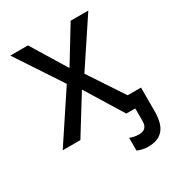

<svg xmlns="http://www.w3.org/2000/svg" viewBox="-176 -645 874 951"><g transform="rotate(-30 261.5 -169.5)"><path d="M199.2 -274.9 26.9 -536.1H127.9L250 -335.9L372.1 -536.1H473.1L299.8 -274.9L481.9 0H380.9L250 -212.9L118.2 0H17.1ZM508.3 -75.2V63Q507.8 95.2 501.5 120.1Q495.1 145 481.2 162.1Q467.3 179.2 445.6 188Q423.8 196.8 393.1 196.8Q374.5 196.8 359.1 192.6Q343.8 188.5 333 184.1V110.8Q339.8 114.3 354.2 117.7Q368.7 121.1 385.3 121.1Q407.7 121.1 419.9 109.1Q432.1 97.2 432.1 73.2V-75.2Z"/></g></svg>

Font: Droid Sans
Style: Regular
Weight: 400
Foundry: Ascender Corporation
Version: Version 1.00 build 114